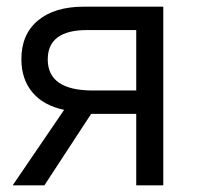

<svg xmlns="http://www.w3.org/2000/svg" viewBox="-20 -555 595 575"><path d="M388 -214V0H469V-535H231Q143 -535 93.5 -493.5Q44 -452 44 -378Q44 -318 77 -278.5Q110 -239 172 -226L18 0H113L253 -214ZM241 -465H388V-284H258Q123 -284 123 -377Q123 -465 241 -465Z"/></svg>

Font: OpenSansMMV
Style: Regular
Weight: 400
Designer: Steve Matteson
Foundry: Ascender Corporation
Version: Version 4.000